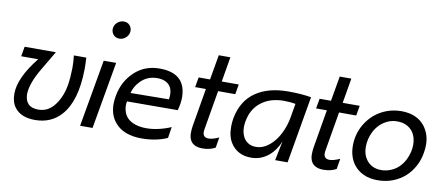

<svg xmlns="http://www.w3.org/2000/svg" viewBox="-63 -903 2675 1156"><g transform="rotate(10 1275.0 -325.5)"><path d="M189 13Q104 13 65 -37.5Q40 -69.5 40 -121.5Q40 -219 145.5 -350.5H41.5L52 -410.5H243L174.5 -294.5Q116 -196 116 -130.5Q117 -93 137 -72.5Q157 -52 198.5 -52Q258.5 -52 298 -104.5Q337.5 -157 349.5 -232Q356.5 -277 357.5 -334.5Q357.5 -373 353 -410.5H429Q431.5 -373.5 431 -338.5Q428.5 -145 349 -56Q288 13 189 13Z M605 -557.5Q582.5 -557.5 569 -572.2Q555.5 -587 555.5 -607Q556.5 -632.5 574.5 -648.2Q592.5 -664 614 -664Q637 -664 650.2 -649.2Q663.5 -634.5 663.5 -614.5Q662.5 -589.5 644.5 -573.5Q626.5 -557.5 605 -557.5ZM539.5 0H463.5L535.5 -410.5H611.5Z M841.5 11Q788 11 746.8 -4Q705.5 -19 680 -49Q639 -94 639 -165Q639 -188 644 -215Q660 -304.5 722.5 -363.5Q785 -422.5 876 -422.5Q980 -422.5 1017.5 -361Q1037.5 -328 1038.5 -277Q1038.5 -239.5 1026.5 -194.5L716 -193.5Q713.5 -180 713.5 -167Q713.5 -150 718.5 -135Q725.5 -108.5 744.2 -90.8Q763 -73 792.2 -63.8Q821.5 -54.5 857.5 -54.5Q895 -54.5 934.8 -63.8Q974.5 -73 1008 -88L997.5 -20Q962.5 -4 922 3.5Q881.5 11 841.5 11ZM728 -247 962.5 -249.5Q965 -265.5 965 -278.5Q965 -313 947 -334.5Q921.5 -363.5 871 -363Q809.5 -363 768 -318.5Q738.5 -288 728 -247Z M1212 6.5Q1185 6.5 1166.5 -2.2Q1148 -11 1138.8 -27Q1129.5 -43 1128 -65.5V-77Q1128 -94.5 1131 -114.5L1171 -349.5H1105L1116 -410.5H1185.5L1212 -563H1283L1257 -410.5H1361L1350.5 -349.5H1245.5L1206.5 -120Q1203.5 -105 1203 -93.5Q1203 -58.5 1238.5 -58.5Q1262.5 -58.5 1301 -76L1290.5 -12Q1257 6.5 1212 6.5Z M1510 10.5Q1467 10.5 1435.8 -6.2Q1404.5 -23 1386 -52Q1359.5 -91 1360 -153.5Q1360 -178.5 1364.5 -205Q1386 -316 1465.5 -369Q1541.5 -421 1664 -421Q1742.5 -421 1803 -410.5L1732 0H1656L1680 -119Q1657 -62 1617.5 -29Q1570 10.5 1510 10.5ZM1527 -58.5Q1560 -58.5 1588.2 -75.8Q1616.5 -93 1639.8 -122Q1663 -151 1679.8 -190.8Q1696.5 -230.5 1704 -276L1717.5 -355Q1689.5 -360.5 1646 -361Q1563.5 -361 1508 -318.5Q1452.5 -276 1439 -197Q1436 -179.5 1436 -162.5L1437.5 -142.5Q1441.5 -117 1452.2 -99Q1463 -81 1481.8 -69.8Q1500.5 -58.5 1527 -58.5Z M1951.5 6.5Q1924.5 6.5 1906 -2.2Q1887.5 -11 1878.2 -27Q1869 -43 1867.5 -65.5V-77Q1867.5 -94.5 1870.5 -114.5L1910.5 -349.5H1844.5L1855.5 -410.5H1925L1951.5 -563H2022.5L1996.5 -410.5H2100.5L2090 -349.5H1985L1946 -120Q1943 -105 1942.5 -93.5Q1942.5 -58.5 1978 -58.5Q2002 -58.5 2040.5 -76L2030 -12Q1996.5 6.5 1951.5 6.5Z M2283.5 12Q2234.5 12 2197.8 -4.8Q2161 -21.5 2137.5 -52Q2101.5 -99 2101.5 -168Q2101.5 -237 2136 -297.5Q2182.5 -376 2265.5 -407Q2306.5 -422 2353 -422.5Q2449 -422.5 2497.5 -361Q2534.5 -313 2534.5 -248Q2534.5 -225.5 2530.5 -201Q2523.5 -155.5 2502.5 -116.5Q2481.5 -77.5 2450 -49.2Q2418.5 -21 2376.2 -4.5Q2334 12 2283.5 12ZM2294.5 -52Q2325.5 -52 2353 -64Q2405 -84 2436 -143Q2458.5 -189.5 2458.5 -235Q2458.5 -280.5 2437 -312Q2422 -333 2397.8 -345.2Q2373.5 -357.5 2340 -357.5Q2309 -357.5 2282.5 -345.5Q2229 -321.5 2201 -265.5Q2179.5 -221.5 2179.5 -173.5Q2179.5 -127 2203.5 -95Q2236 -52 2294.5 -52Z"/></g></svg>

Font: Lucymar Sans
Style: Italic
Weight: 400
Italic angle: -10°
Foundry: The League of Moveable Type (original font) / Main changes by Cristiano Sobral with portions from Mirco Monsees
Version: Version 2.00;August 30, 2020;FontCreator 13.0.0.2681 64-bit